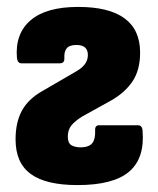

<svg xmlns="http://www.w3.org/2000/svg" viewBox="-20 -527 458 555"><path d="M204 8Q113 8 69 -24Q25 -56 25 -124Q25 -173 43 -206.5Q61 -240 101 -263L194 -317Q216 -329 225 -341Q234 -353 234 -368Q234 -397 201 -397Q181 -397 173 -387.5Q165 -378 166 -359Q167 -344 153 -344H42Q31 -344 29 -359Q23 -429 68 -468Q113 -507 206 -507Q295 -507 340 -474Q385 -441 385 -375Q385 -325 363.5 -292.5Q342 -260 302 -237L219 -191Q196 -177 186 -164Q176 -151 176 -132Q176 -114 186 -107.5Q196 -101 215 -101Q238 -102 247 -113.5Q256 -125 255 -150Q254 -165 267 -165H378Q391 -165 392 -150Q399 -70 353.5 -31Q308 8 204 8Z"/></svg>

Font: Sofia Sans Condensed Black
Style: Regular
Weight: 900
Designer: Botio Nikoltchev, Ani Petrova
Foundry: lettersoup
Version: Version 4.101